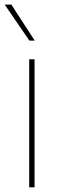

<svg xmlns="http://www.w3.org/2000/svg" viewBox="-25 -798 267 818"><path d="M99.4 0V-545.5H122.2V0ZM100.1 -625 -5 -778.4H23.4L122.9 -625Z"/></svg>

Font: Inter P Thin
Style: Regular
Weight: 100
Designer: Rasmus Andersson
Foundry: rsms
Version: Version 3.018;git-588b23468